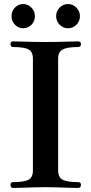

<svg xmlns="http://www.w3.org/2000/svg" viewBox="-20 -931 453 951"><path d="M45 0Q32 0 32 -16Q32 -29 45 -29Q97 -29 120 -40Q143 -51 143 -87V-641Q143 -674 121.5 -686Q100 -698 45 -698Q32 -698 32 -712Q32 -726 45 -726Q62 -726 89.5 -725Q117 -724 148 -723.5Q179 -723 205 -723Q230 -723 261.5 -723.5Q293 -724 321.5 -725Q350 -726 366 -726Q381 -726 381 -712Q381 -698 366 -698Q313 -698 290.5 -686Q268 -674 268 -641V-87Q268 -51 292 -40Q316 -29 366 -29Q381 -29 381 -16Q381 0 366 0Q350 0 321.5 -1Q293 -2 261.5 -3Q230 -4 205 -4Q179 -4 148 -3Q117 -2 89.5 -1Q62 0 45 0ZM317 -791Q293 -791 275.5 -808.5Q258 -826 258 -851Q258 -876 275.5 -893.5Q293 -911 317 -911Q341 -911 358.5 -893Q376 -875 376 -851Q376 -826 358.5 -808.5Q341 -791 317 -791ZM94 -791Q71 -791 54 -808.5Q37 -826 37 -851Q37 -876 54 -893.5Q71 -911 94 -911Q119 -911 136 -893Q153 -875 153 -851Q153 -826 136 -808.5Q119 -791 94 -791Z"/></svg>

Font: Zen Antique Soft
Style: Regular
Weight: 400
Designer: Yoshimichi Ohira
Foundry: Positype
Version: Version 1.001